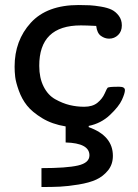

<svg xmlns="http://www.w3.org/2000/svg" viewBox="-20 -501 551 764"><path d="M38.1 -235.8Q38.1 -339.8 102.5 -410.4Q167 -481 293 -481Q318.8 -481 337.4 -480Q356 -479 382.1 -474.6Q408.2 -470.2 424.6 -462.2Q440.9 -454.1 452.9 -438Q464.8 -421.9 464.8 -399.9Q464.8 -376 450 -361.6Q435.1 -347.2 414.1 -347.2Q397 -347.2 381.6 -358.2Q366.2 -369.1 362.8 -397.9H361.8Q321.8 -399.9 301.8 -399.9Q135.7 -399.9 136.2 -238.8Q136.2 -190.9 153.6 -156.5Q170.9 -122.1 200 -106Q229 -89.8 257.1 -83Q285.2 -76.2 314.9 -76.2Q348.1 -76.2 367.7 -92Q387.2 -107.9 396.5 -128.9Q405.8 -149.9 408.2 -151.9Q413.1 -155.8 449.2 -155.8H455.1Q477.1 -155.8 477.1 -142.1Q477.1 -129.9 465.1 -103.5Q453.1 -77.1 417.5 -43.5Q381.8 -9.8 333 0V4.9Q429.2 39.1 429.2 119.1Q429.2 153.3 409.7 177.2Q390.1 201.2 363 213.6Q335.9 226.1 293 233.2Q250 240.2 219 241.7Q188 243.2 145 243.2V168Q245.1 168 290.5 157.5Q335.9 147 335.9 117.2Q335.9 68.4 241.2 65.9V2Q187 -6.8 147.5 -31Q107.9 -55.2 87.4 -81.1Q66.9 -106.9 54.9 -140.4Q43 -173.8 40.5 -194.8Q38.1 -215.8 38.1 -235.8Z"/></svg>

Font: CMU Concrete
Style: Bold
Weight: 700
Version: Version 0.7.0